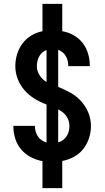

<svg xmlns="http://www.w3.org/2000/svg" viewBox="-20 -863 540 990"><path d="M199 107V-32Q167 -38 138.5 -53Q110 -68 89.5 -92Q69 -116 59 -147Q49 -178 49 -210Q49 -211 49 -212Q49 -213 49 -214H160Q160 -214 160 -213.5Q160 -213 160 -212Q160 -198 164 -184.5Q168 -171 175.5 -159.5Q183 -148 195 -140Q207 -132 220 -128V-324Q188 -336 158.5 -354Q129 -372 106.5 -397.5Q84 -423 71.5 -455.5Q59 -488 59 -522Q59 -553 68 -583Q77 -613 95.5 -638Q114 -663 141 -679.5Q168 -696 199 -702V-843H301V-702Q332 -697 359.5 -681.5Q387 -666 406 -641.5Q425 -617 434 -587Q443 -557 443 -526Q443 -525 443 -524Q443 -523 443 -522H332Q332 -522 332 -522.5Q332 -523 332 -524Q332 -537 329 -549.5Q326 -562 319.5 -573.5Q313 -585 302.5 -593.5Q292 -602 280 -606V-415Q313 -402 344 -384.5Q375 -367 398.5 -341Q422 -315 435.5 -282Q449 -249 449 -213Q449 -182 439 -151Q429 -120 409.5 -95Q390 -70 361.5 -54.5Q333 -39 301 -33V107ZM220 -440V-605Q208 -601 198 -592Q188 -583 182 -572Q176 -561 173 -548Q170 -535 170 -522Q170 -497 184 -475Q198 -453 220 -440ZM280 -129Q293 -132 304.5 -140.5Q316 -149 323.5 -160.5Q331 -172 334.5 -185.5Q338 -199 338 -213Q338 -227 334 -240Q330 -253 322 -264.5Q314 -276 303 -284.5Q292 -293 280 -299Z"/></svg>

Font: Iosevka Julsh Curly
Style: Bold
Weight: 700
Designer: Belleve Invis
Foundry: Belleve Invis
Version: Version 15.0.2; ttfautohint (v1.8.4)